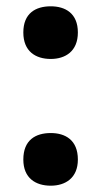

<svg xmlns="http://www.w3.org/2000/svg" viewBox="-20 -576 321 609"><path d="M54 -473C54 -413 93 -389 141 -389C187 -389 227 -413 227 -473C227 -534 187 -556 141 -556C93 -556 54 -534 54 -473ZM54 -70C54 -11 93 13 141 13C187 13 227 -11 227 -70C227 -132 187 -154 141 -154C93 -154 54 -132 54 -70Z"/></svg>

Font: Noto Sans Lao UI
Style: Bold
Weight: 700
Designer: Monotype Design Team
Foundry: Monotype Imaging Inc.
Version: Version 2.000